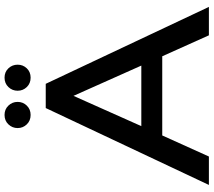

<svg xmlns="http://www.w3.org/2000/svg" viewBox="-66 -850 917 824"><g transform="rotate(-90 392.0 -438.5)"><path d="M269.8 -781.5Q253.9 -797.9 253.9 -820.8Q253.9 -843.8 269.8 -860.4Q285.6 -877 310.1 -877Q334.5 -877 350.3 -860.4Q366.2 -843.8 366.2 -820.8Q366.2 -797.9 350.3 -781.5Q334.5 -765.1 310.1 -765.1Q285.6 -765.1 269.8 -781.5ZM429.9 -781.5Q414.1 -797.9 414.1 -820.8Q414.1 -843.8 429.9 -860.4Q445.8 -877 470.2 -877Q494.6 -877 510.3 -860.4Q525.9 -843.8 525.9 -820.8Q525.9 -797.9 510.3 -781.5Q494.6 -765.1 470.2 -765.1Q445.8 -765.1 429.9 -781.5ZM651.9 0 562 -200.2H222.2L131.8 0H9.8L339.8 -700.2H443.8L773.9 0ZM392.1 -581.1 262.2 -290H522Z"/></g></svg>

Font: Copperplate Sans CC Heavy
Style: Regular
Weight: 400
Designer: indestructible type*
Foundry: Cowboy Collective
Version: Version 1.000